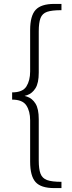

<svg xmlns="http://www.w3.org/2000/svg" viewBox="-20 -863 370 981"><path d="M257 98Q189 98 161.5 67Q134 36 134 -37V-248Q134 -295 114.5 -324.5Q95 -354 42 -354V-391Q96 -391 115 -421.5Q134 -452 134 -498V-709Q134 -782 162 -812.5Q190 -843 257 -843H294V-811Q245 -811 220.5 -802.5Q196 -794 187 -770.5Q178 -747 178 -703V-492Q178 -439 161.5 -412.5Q145 -386 119 -377Q93 -368 64 -368V-378Q93 -378 119 -369Q145 -360 161.5 -333.5Q178 -307 178 -254V-43Q178 1 187 24.5Q196 48 220.5 57Q245 66 294 66V98Z"/></svg>

Font: Bitter Thin Light
Style: Regular
Weight: 300
Version: Version 2.002